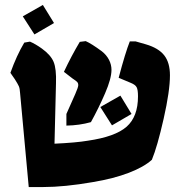

<svg xmlns="http://www.w3.org/2000/svg" viewBox="-20 -744 744 775"><path d="M72 -678 153 -724 198 -651 119 -605ZM248 -284 284 -365Q296 -392 296 -401Q296 -408 291.5 -413Q287 -418 273 -427L238 -454Q268 -518 302 -575L326 -578Q349 -568 391 -537Q410 -522 420 -502.5Q430 -483 430 -462Q430 -427 404 -367Q378 -307 347 -251Q301 -238 248 -237ZM61 -369Q60 -387 56 -396Q52 -405 40 -424L22 -450Q47 -520 78 -572L101 -576Q124 -566 149 -548Q185 -522 196.5 -494Q208 -466 206 -408L200 -164Q287 -168 334 -176Q445 -192 491 -232.5Q537 -273 537 -355Q537 -382 531.5 -392Q526 -402 509 -409L459 -430Q486 -532 504 -577H527L569 -565Q620 -550 643 -520.5Q666 -491 666 -440Q666 -377 640.5 -264.5Q615 -152 593 -99Q561 -70 500 -46.5Q439 -23 355 -9Q240 11 154 11H96ZM385 -312 466 -358 511 -284 432 -238Z"/></svg>

Font: Suez One
Style: Regular
Weight: 400
Designer: Michal Sahar
Foundry: Hagilda
Version: Version 1.001